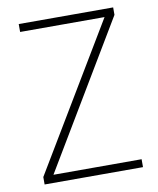

<svg xmlns="http://www.w3.org/2000/svg" viewBox="-79 -750 671 813"><g transform="rotate(-10 256.5 -344.0)"><path d="M47 0V-32L420 -654H57V-688H463V-656L91 -34H470V0Z"/></g></svg>

Font: Saira Semi Condensed Thin
Style: Regular
Weight: 100
Width: 4
Designer: Hector Gatti with collaboration of the Omnibus-Type team
Foundry: Omnibus-Type
Version: Version 1.001; ttfautohint (v1.8)